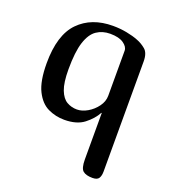

<svg xmlns="http://www.w3.org/2000/svg" viewBox="-131 -602 826 918"><g transform="rotate(20 281.5 -143.5)"><path d="M483 168Q483 190 475 202.5Q467 215 443 215Q410 215 394.5 202Q379 189 379 144V-92H377Q358 -57 321 -28.5Q284 0 221 0Q177 0 138 -18.5Q99 -37 74.5 -86Q50 -135 50 -226Q50 -370 114.5 -436Q179 -502 288 -502Q324 -502 358 -495.5Q392 -489 417 -479Q441 -470 462 -452.5Q483 -435 483 -392ZM380 -409Q380 -429 356.5 -445.5Q333 -462 288 -462Q249 -462 219.5 -442Q190 -422 174 -372.5Q158 -323 158 -234Q158 -166 172 -130Q186 -94 209.5 -80.5Q233 -67 261 -67Q287 -67 314.5 -83Q342 -99 361 -125Q380 -151 380 -180Z"/></g></svg>

Font: Marmelad
Style: Regular
Weight: 400
Designer: Manvel Shmavonyan
Foundry: Cyreal
Version: Version 1.110; ttfautohint (v1.8.4.7-5d5b)